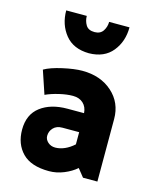

<svg xmlns="http://www.w3.org/2000/svg" viewBox="-116 -839 746 929"><g transform="rotate(15 257.0 -374.5)"><path d="M258 -589Q180 -590 139.5 -640Q99 -690 99 -761H202Q202 -736 214.5 -715.5Q227 -695 258 -695Q287 -695 300.5 -715.5Q314 -736 314 -761H416Q416 -690 375.5 -640Q335 -590 258 -589ZM219 -106Q242 -106 266 -116.5Q290 -127 312 -147V-208H228Q199 -208 183 -191Q167 -174 167 -151Q167 -133 182 -119.5Q197 -106 219 -106ZM251 -499Q342 -499 400.5 -447Q459 -395 459 -313V0H387L355 -40Q330 -18 293.5 -3Q257 12 219 12Q129 12 85.5 -32.5Q42 -77 42 -149Q42 -225 93.5 -264Q145 -303 228 -303H311Q309 -334 289.5 -352Q270 -370 238 -370Q207 -370 169 -361Q131 -352 103 -339L64 -455Q95 -473 153 -486Q211 -499 251 -499Z"/></g></svg>

Font: Palanquin Dark Medium
Style: Regular
Weight: 500
Designer: Pria Ravichandran
Version: Version 1.001